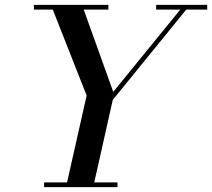

<svg xmlns="http://www.w3.org/2000/svg" viewBox="-20 -770 872 790"><path d="M251.5 0 336.5 -377 189.5 -750H317.5L446 -392L736 -748H760.5L444 -359L363.5 0ZM161.5 0V-19.5H463.5V0ZM119.5 -730.5V-750H426V-730.5ZM622.5 -730.5V-750H832.5V-730.5Z"/></svg>

Font: Bodoni Moda 11pt Medium
Style: Italic
Weight: 500
Italic angle: -13°
Designer: Owen Earl
Foundry: indestructible type
Version: Version 2.004